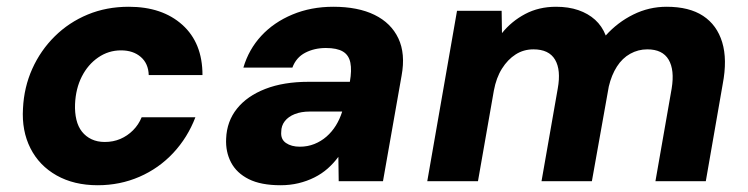

<svg xmlns="http://www.w3.org/2000/svg" viewBox="-20 -536 2212 568"><path d="M269 12Q199 12 147.5 -17Q96 -46 70 -97.5Q44 -149 48 -215Q51 -278 75.5 -332.5Q100 -387 142 -428.5Q184 -470 239.5 -493Q295 -516 361 -516Q460 -516 519.5 -462.5Q579 -409 579 -314H420Q419 -348 396.5 -367.5Q374 -387 338 -387Q301 -387 270.5 -366Q240 -345 222 -309.5Q204 -274 202 -228Q201 -203 206 -182Q211 -161 222.5 -146.5Q234 -132 251 -124Q268 -116 290 -116Q315 -116 336 -125Q357 -134 373.5 -150.5Q390 -167 399 -189H558Q535 -129 492.5 -83.5Q450 -38 392.5 -13Q335 12 269 12Z M810 12Q752 12 716 -6Q680 -24 663.5 -55.5Q647 -87 649 -126Q651 -177 681 -214.5Q711 -252 765 -273Q819 -294 893 -294H1015Q1021 -328 1016.5 -350.5Q1012 -373 994.5 -383.5Q977 -394 944 -394Q910 -394 883 -380Q856 -366 845 -336H700Q716 -390 753 -430Q790 -470 845 -493Q900 -516 966 -516Q1039 -516 1088 -492Q1137 -468 1158.5 -422.5Q1180 -377 1168 -312L1113 0H982L981 -72Q967 -53 949.5 -37.5Q932 -22 910 -11Q888 0 863 6Q838 12 810 12ZM867 -102Q890 -102 910 -110Q930 -118 946 -132Q962 -146 973.5 -164.5Q985 -183 992 -205V-206H896Q871 -206 852 -198.5Q833 -191 822.5 -177.5Q812 -164 812 -146Q810 -124 826 -113Q842 -102 867 -102Z M1244 0 1332 -504H1464L1465 -438Q1493 -473 1533.5 -494.5Q1574 -516 1625 -516Q1662 -516 1691 -506Q1720 -496 1740.5 -477.5Q1761 -459 1772 -431Q1807 -470 1853.5 -493Q1900 -516 1952 -516Q2019 -516 2060 -489Q2101 -462 2116.5 -411Q2132 -360 2118 -287L2068 0H1919L1967 -274Q1976 -329 1958 -359.5Q1940 -390 1895 -390Q1868 -390 1844.5 -377Q1821 -364 1805 -339Q1789 -314 1781 -280L1731 0H1582L1630 -274Q1640 -329 1622 -359.5Q1604 -390 1558 -390Q1529 -390 1505.5 -375Q1482 -360 1465 -333Q1448 -306 1441 -268L1394 0Z"/></svg>

Font: DM Sans Black
Style: Italic
Weight: 900
Italic angle: -10°
Designer: Colophon Foundry, Jonny Pinhorn
Foundry: Colophon Foundry
Version: Version 4.004;gftools[0.9.30]